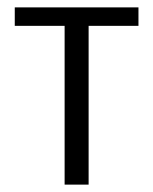

<svg xmlns="http://www.w3.org/2000/svg" viewBox="-20 -500 415 520"><path d="M20 -480H355V-430H220V0H155V-430H20Z"/></svg>

Font: Glametrix
Style: Regular
Weight: 500
Designer: gluk
Foundry: gluk
Version: Version 0.40